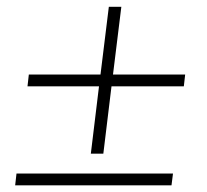

<svg xmlns="http://www.w3.org/2000/svg" viewBox="-20 -596 620 576"><path d="M344 -575.5 319 -372.5H535.5L531.5 -337H314.5L290 -135H252.5L277 -337H62.5L66.5 -372.5H281.5L306.5 -575.5ZM29.5 -75.5H499L494.5 -40H25.5Z"/></svg>

Font: Lato Light
Style: Italic
Weight: 300
Italic angle: -7°
Designer: Lukasz Dziedzic
Foundry: tyPoland Lukasz Dziedzic
Version: Version 2.007; 2014-02-27